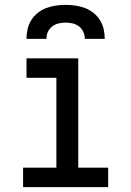

<svg xmlns="http://www.w3.org/2000/svg" viewBox="-20 -770 540 790"><path d="M75 0V-80H212V-450H89V-530H302V-80H425V0ZM89 -610Q89 -630 93.5 -650Q98 -670 108.5 -687Q119 -704 135.5 -717Q152 -730 170.5 -737Q189 -744 209.5 -747Q230 -750 250 -750Q270 -750 290.5 -747Q311 -744 329.5 -737Q348 -730 364.5 -717Q381 -704 391.5 -687Q402 -670 406.5 -650Q411 -630 411 -610H329Q329 -625 323 -638.5Q317 -652 305.5 -661Q294 -670 279.5 -673.5Q265 -677 250 -677Q235 -677 220.5 -673.5Q206 -670 194.5 -661Q183 -652 177 -638.5Q171 -625 171 -610Z"/></svg>

Font: Iosevka Slab Medium
Style: Regular
Weight: 500
Monospace: yes
Designer: Belleve Invis
Foundry: Belleve Invis
Version: Version 11.1.1; ttfautohint (v1.8.3)